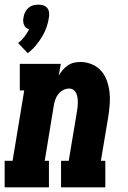

<svg xmlns="http://www.w3.org/2000/svg" viewBox="-31 -804 551 824"><path d="M88 -576 47 -619Q62 -631 73.5 -646Q85 -661 94 -678Q87 -680 81 -685Q75 -690 72 -697.5Q69 -705 68.5 -713Q68 -721 70 -729Q71 -740 76.5 -751Q82 -762 91 -770Q100 -778 111 -781Q122 -784 134 -784Q145 -784 155 -781Q165 -778 171.5 -770Q178 -762 179.5 -751Q181 -740 179 -729Q176 -708 168.5 -686.5Q161 -665 149 -645.5Q137 -626 122 -608Q107 -590 88 -576ZM-11 0V-114H23L73 -416H54V-530H230L221 -480Q229 -493 238.5 -504Q248 -515 260.5 -523.5Q273 -532 287 -535Q301 -538 314 -538Q340 -538 363.5 -528Q387 -518 403 -500Q419 -482 427.5 -458Q436 -434 439 -409Q442 -384 440 -358Q438 -332 434 -305L402 -114H421V0H231V-114H264L299 -324Q301 -334 302 -344.5Q303 -355 303 -365.5Q303 -376 301.5 -385.5Q300 -395 296 -404Q292 -413 284 -418.5Q276 -424 266 -424Q253 -424 240.5 -417.5Q228 -411 219.5 -400.5Q211 -390 206.5 -377Q202 -364 200 -352L161 -114H179V0Z"/></svg>

Font: Iosevka Curly Slab HvObl
Style: Regular
Weight: 900
Italic angle: -9°
Monospace: yes
Designer: Belleve Invis
Foundry: Belleve Invis
Version: Version 11.1.0; ttfautohint (v1.8.3)